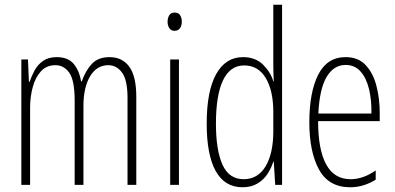

<svg xmlns="http://www.w3.org/2000/svg" viewBox="-20 -780 1667 810"><path d="M442 -539Q496 -539 525.5 -498.5Q555 -458 555 -371V0H518V-367Q518 -442 495 -473.5Q472 -505 437 -505Q388 -505 360 -458Q332 -411 332 -332V0H295V-354Q295 -442 272 -473.5Q249 -505 214 -505Q176 -505 152.5 -479Q129 -453 118 -412Q107 -371 107 -326V0H70V-529H98L102 -435H105Q113 -459 126 -483Q139 -507 161.5 -523Q184 -539 219 -539Q269 -539 292.5 -508.5Q316 -478 322 -437H325Q341 -482 367.5 -510.5Q394 -539 442 -539Z M717 -727Q733 -727 740 -715.5Q747 -704 747 -689Q747 -671 739 -660.5Q731 -650 716 -650Q702 -650 694.5 -661Q687 -672 687 -688Q687 -704 694 -715.5Q701 -727 717 -727ZM735 -529V0H698V-529Z M1003 10Q928 10 890 -58.5Q852 -127 852 -258Q852 -396 892 -467.5Q932 -539 1005 -539Q1058 -539 1090 -507Q1122 -475 1133 -437H1135Q1134 -456 1133.5 -473Q1133 -490 1133 -506V-760H1170V0H1141L1135 -98H1133Q1125 -72 1109 -47Q1093 -22 1066.5 -6Q1040 10 1003 10ZM1008 -24Q1068 -24 1100.5 -78.5Q1133 -133 1133 -226V-307Q1133 -398 1101 -451Q1069 -504 1010 -504Q951 -504 921 -441.5Q891 -379 891 -258Q891 -147 918.5 -85.5Q946 -24 1008 -24Z M1438 -539Q1491 -539 1522.5 -505.5Q1554 -472 1568 -418Q1582 -364 1582 -303V-269H1322Q1322 -149 1356 -86.5Q1390 -24 1459 -24Q1512 -24 1565 -61V-22Q1543 -8 1515.5 1Q1488 10 1457 10Q1367 10 1326 -64.5Q1285 -139 1285 -264Q1285 -391 1322.5 -465Q1360 -539 1438 -539ZM1438 -506Q1388 -506 1358 -455.5Q1328 -405 1323 -301H1547Q1548 -357 1537 -403.5Q1526 -450 1501.5 -478Q1477 -506 1438 -506Z"/></svg>

Font: Noto Sans Devanagari ExtraCondensed ExtraLight
Style: Regular
Weight: 200
Width: 2
Designer: Jelle Bosma - Monotype Design Team
Foundry: Monotype Imaging Inc.
Version: Version 2.004; ttfautohint (v1.8.4.7-5d5b)